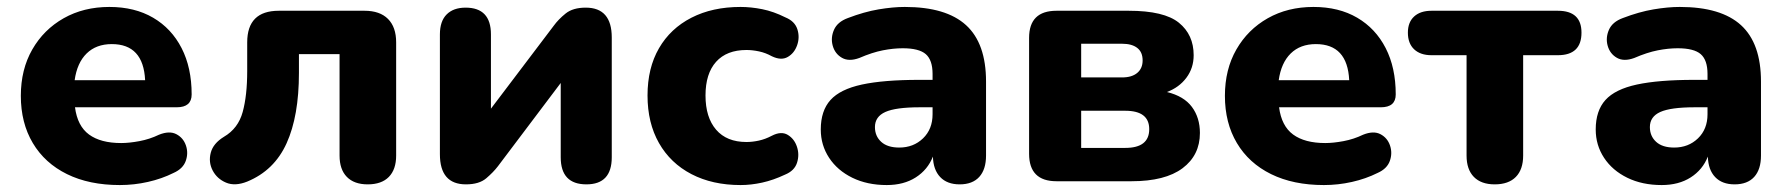

<svg xmlns="http://www.w3.org/2000/svg" viewBox="-20 -522 5153 553"><path d="M325 11Q237 11 173 -20.5Q109 -52 74.5 -110Q40 -168 40 -246Q40 -322 73 -379.5Q106 -437 163.5 -469.5Q221 -502 295 -502Q368 -502 421 -471Q474 -440 503 -383.5Q532 -327 532 -250Q532 -213 489 -213H196Q203 -159 236.5 -134.5Q270 -110 329 -110Q352 -110 381.5 -115.5Q411 -121 438 -134Q468 -146 488 -135.5Q508 -125 515.5 -103Q523 -81 515 -58.5Q507 -36 480 -24Q446 -7 406 2Q366 11 325 11ZM195 -291H398Q393 -395 302 -395Q257 -395 229.5 -368Q202 -341 195 -291Z M1039 9Q1000 9 979 -12.5Q958 -34 958 -74V-366H841V-312Q841 -188 805.5 -109.5Q770 -31 692 1Q657 15 631 4Q605 -7 592.5 -31Q580 -55 587 -82Q594 -109 625 -128Q666 -152 679 -199.5Q692 -247 692 -317V-400Q692 -491 783 -491H1030Q1074 -491 1097.5 -467.5Q1121 -444 1121 -400V-74Q1121 -34 1100 -12.5Q1079 9 1039 9Z M1322 9Q1247 9 1247 -78V-423Q1247 -461 1266.5 -480.5Q1286 -500 1321 -500Q1394 -500 1394 -423V-209L1575 -448Q1588 -466 1609 -483Q1630 -500 1667 -500Q1742 -500 1742 -414V-69Q1742 9 1669 9Q1595 9 1595 -69V-283L1414 -43Q1401 -26 1380.5 -8.5Q1360 9 1322 9Z M2113 11Q2032 11 1971.5 -20.5Q1911 -52 1878 -110Q1845 -168 1845 -247Q1845 -326 1878 -383Q1911 -440 1971.5 -471Q2032 -502 2113 -502Q2143 -502 2175.5 -495.5Q2208 -489 2242 -472Q2269 -461 2276.5 -438Q2284 -415 2276 -392Q2268 -369 2249 -358Q2230 -347 2203 -360Q2185 -370 2166 -374Q2147 -378 2130 -378Q2073 -378 2042.5 -344Q2012 -310 2012 -247Q2012 -184 2042.5 -148.5Q2073 -113 2130 -113Q2147 -113 2165.5 -117Q2184 -121 2203 -131Q2230 -145 2249 -133.5Q2268 -122 2275.5 -99Q2283 -76 2275.5 -53Q2268 -30 2241 -19Q2207 -3 2175 4Q2143 11 2113 11Z M2534 11Q2478 11 2435 -10Q2392 -31 2368 -67.5Q2344 -104 2344 -149Q2344 -203 2372 -234Q2400 -265 2462.5 -278.5Q2525 -292 2628 -292H2666V-309Q2666 -349 2646.5 -366Q2627 -383 2580 -383Q2553 -383 2522.5 -377Q2492 -371 2455 -355Q2425 -344 2405 -355.5Q2385 -367 2378.5 -390Q2372 -413 2382 -436Q2392 -459 2422 -470Q2469 -488 2510.5 -495Q2552 -502 2586 -502Q2705 -502 2762.5 -449.5Q2820 -397 2820 -287V-74Q2820 -34 2800.5 -12.5Q2781 9 2744 9Q2708 9 2688 -12Q2668 -33 2667 -71Q2652 -33 2617.5 -11Q2583 11 2534 11ZM2666 -213H2629Q2560 -213 2530 -199.5Q2500 -186 2500 -156Q2500 -130 2518 -113.5Q2536 -97 2570 -97Q2611 -97 2638.5 -123.5Q2666 -150 2666 -193Z M3094 -96H3221Q3290 -96 3290 -150Q3290 -203 3221 -203H3094ZM3094 -299H3212Q3240 -299 3255.5 -312Q3271 -325 3271 -348Q3271 -372 3255.5 -384Q3240 -396 3212 -396H3094ZM3023 0Q2944 0 2944 -79V-413Q2944 -491 3023 -491H3231Q3333 -491 3375.5 -456.5Q3418 -422 3418 -363Q3418 -326 3397 -298Q3376 -270 3341 -257Q3390 -245 3413 -214Q3436 -183 3436 -139Q3436 -75 3386 -37.5Q3336 0 3239 0Z M3793 11Q3705 11 3641 -20.5Q3577 -52 3542.5 -110Q3508 -168 3508 -246Q3508 -322 3541 -379.5Q3574 -437 3631.5 -469.5Q3689 -502 3763 -502Q3836 -502 3889 -471Q3942 -440 3971 -383.5Q4000 -327 4000 -250Q4000 -213 3957 -213H3664Q3671 -159 3704.5 -134.5Q3738 -110 3797 -110Q3820 -110 3849.5 -115.5Q3879 -121 3906 -134Q3936 -146 3956 -135.5Q3976 -125 3983.5 -103Q3991 -81 3983 -58.5Q3975 -36 3948 -24Q3914 -7 3874 2Q3834 11 3793 11ZM3663 -291H3866Q3861 -395 3770 -395Q3725 -395 3697.5 -368Q3670 -341 3663 -291Z M4285 9Q4246 9 4225 -12.5Q4204 -34 4204 -74V-363H4103Q4071 -363 4053 -380Q4035 -397 4035 -428Q4035 -458 4053 -474.5Q4071 -491 4103 -491H4467Q4535 -491 4535 -428Q4535 -363 4467 -363H4367V-74Q4367 -34 4346 -12.5Q4325 9 4285 9Z M4766 11Q4710 11 4667 -10Q4624 -31 4600 -67.5Q4576 -104 4576 -149Q4576 -203 4604 -234Q4632 -265 4694.5 -278.5Q4757 -292 4860 -292H4898V-309Q4898 -349 4878.5 -366Q4859 -383 4812 -383Q4785 -383 4754.5 -377Q4724 -371 4687 -355Q4657 -344 4637 -355.5Q4617 -367 4610.5 -390Q4604 -413 4614 -436Q4624 -459 4654 -470Q4701 -488 4742.5 -495Q4784 -502 4818 -502Q4937 -502 4994.5 -449.5Q5052 -397 5052 -287V-74Q5052 -34 5032.5 -12.5Q5013 9 4976 9Q4940 9 4920 -12Q4900 -33 4899 -71Q4884 -33 4849.5 -11Q4815 11 4766 11ZM4898 -213H4861Q4792 -213 4762 -199.5Q4732 -186 4732 -156Q4732 -130 4750 -113.5Q4768 -97 4802 -97Q4843 -97 4870.5 -123.5Q4898 -150 4898 -193Z"/></svg>

Font: Chiron GoRound TC EB
Style: Regular
Weight: 700
Designer: Ryoko NISHIZUKA 西塚涼子 (kana, bopomofo & ideographs); Paul D. Hunt (Latin, Greek & Cyrillic); Sandoll Communications 산돌커뮤니
Foundry: Adobe
Version: Version 1.000;hotconv 1.1.1;makeotfexe 2.6.0